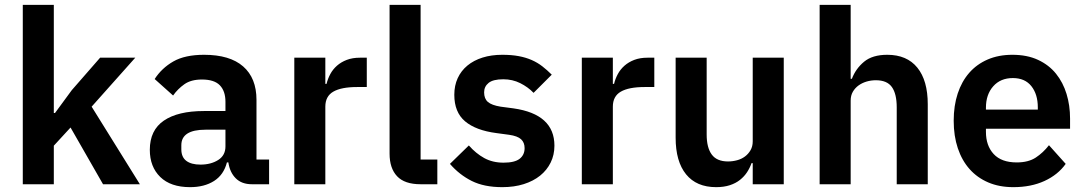

<svg xmlns="http://www.w3.org/2000/svg" viewBox="-20 -760 4473 792"><path d="M74 -740H202V-294H207L276 -388L393 -522H538L358 -320L557 0H405L271 -234L202 -159V0H74Z M1019 0Q977 0 952.5 -24.5Q928 -49 922 -90H916Q903 -39 863 -13.5Q823 12 764 12Q684 12 641 -30Q598 -72 598 -142Q598 -223 656 -262.5Q714 -302 821 -302H910V-340Q910 -384 887 -408Q864 -432 813 -432Q768 -432 740.5 -412.5Q713 -393 694 -366L618 -434Q647 -479 695 -506.5Q743 -534 822 -534Q928 -534 983 -486Q1038 -438 1038 -348V-102H1090V0ZM807 -81Q850 -81 880 -100Q910 -119 910 -156V-225H828Q728 -225 728 -161V-144Q728 -112 748.5 -96.5Q769 -81 807 -81Z M1194 0V-522H1322V-414H1327Q1332 -435 1342.5 -454.5Q1353 -474 1370 -489Q1387 -504 1410.5 -513Q1434 -522 1465 -522H1493V-401H1453Q1388 -401 1355 -382Q1322 -363 1322 -320V0Z M1715 0Q1649 0 1618 -33Q1587 -66 1587 -126V-740H1715V-102H1784V0Z M2052 12Q1977 12 1926 -13.5Q1875 -39 1836 -84L1914 -160Q1943 -127 1977.5 -108Q2012 -89 2057 -89Q2103 -89 2123.5 -105Q2144 -121 2144 -149Q2144 -172 2129.5 -185.5Q2115 -199 2080 -204L2028 -211Q1943 -222 1898.5 -259.5Q1854 -297 1854 -369Q1854 -407 1868 -437.5Q1882 -468 1908 -489.5Q1934 -511 1970.5 -522.5Q2007 -534 2052 -534Q2090 -534 2119.5 -528.5Q2149 -523 2173 -512.5Q2197 -502 2217 -486.5Q2237 -471 2256 -452L2181 -377Q2158 -401 2126 -417Q2094 -433 2056 -433Q2014 -433 1995.5 -418Q1977 -403 1977 -379Q1977 -353 1992.5 -339.5Q2008 -326 2045 -320L2098 -313Q2267 -289 2267 -159Q2267 -121 2251.5 -89.5Q2236 -58 2208 -35.5Q2180 -13 2140.5 -0.5Q2101 12 2052 12Z M2380 0V-522H2508V-414H2513Q2518 -435 2528.5 -454.5Q2539 -474 2556 -489Q2573 -504 2596.5 -513Q2620 -522 2651 -522H2679V-401H2639Q2574 -401 2541 -382Q2508 -363 2508 -320V0Z M3085 -87H3080Q3073 -67 3061.5 -49.5Q3050 -32 3032.5 -18Q3015 -4 2990.5 4Q2966 12 2934 12Q2853 12 2810 -41Q2767 -94 2767 -192V-522H2895V-205Q2895 -151 2916 -122.5Q2937 -94 2983 -94Q3002 -94 3020.5 -99Q3039 -104 3053 -114.5Q3067 -125 3076 -140.5Q3085 -156 3085 -177V-522H3213V0H3085Z M3361 -740H3489V-435H3494Q3510 -477 3544.5 -505.5Q3579 -534 3640 -534Q3721 -534 3764 -481Q3807 -428 3807 -330V0H3679V-317Q3679 -373 3659 -401Q3639 -429 3593 -429Q3573 -429 3554.5 -423.5Q3536 -418 3521.5 -407.5Q3507 -397 3498 -381.5Q3489 -366 3489 -345V0H3361Z M4160 12Q4102 12 4056.5 -7.5Q4011 -27 3979.5 -62.5Q3948 -98 3931 -148.5Q3914 -199 3914 -262Q3914 -324 3930.5 -374Q3947 -424 3978 -459.5Q4009 -495 4054 -514.5Q4099 -534 4156 -534Q4217 -534 4262 -513Q4307 -492 4336 -456Q4365 -420 4379.5 -372.5Q4394 -325 4394 -271V-229H4047V-216Q4047 -159 4079 -124.5Q4111 -90 4174 -90Q4222 -90 4252.5 -110Q4283 -130 4307 -161L4376 -84Q4344 -39 4288.5 -13.5Q4233 12 4160 12ZM4158 -438Q4107 -438 4077 -404Q4047 -370 4047 -316V-308H4261V-317Q4261 -371 4234.5 -404.5Q4208 -438 4158 -438Z"/></svg>

Font: IBM Plex Sans SmBld
Style: Regular
Weight: 600
Designer: Mike Abbink, Paul van der Laan, Pieter van Rosmalen
Foundry: Bold Monday
Version: Version 3.005